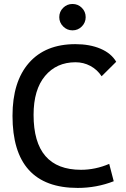

<svg xmlns="http://www.w3.org/2000/svg" viewBox="-20 -922 626 952"><path d="M365.2 9.8Q42 9.8 42 -347.7Q42 -517.1 123.5 -610.1Q205.1 -703.1 353.5 -703.1Q425.3 -703.1 478.5 -680.4Q531.7 -657.7 556.2 -615.7L483.9 -543.9Q461.9 -577.1 428 -595.2Q394 -613.3 354.5 -613.3Q260.3 -613.3 203.4 -545.4Q146.5 -477.5 146.5 -352.5Q146.5 -80.1 381.8 -80.1Q452.6 -80.1 521.5 -109.4L543.9 -23.4Q459 9.8 365.2 9.8ZM339.4 -771.5Q312.5 -771.5 293.2 -790.8Q273.9 -810.1 273.9 -836.9Q273.9 -864.3 293.2 -883.3Q312.5 -902.3 339.4 -902.3Q366.7 -902.3 385.7 -883.3Q404.8 -864.3 404.8 -836.9Q404.8 -810.1 385.7 -790.8Q366.7 -771.5 339.4 -771.5Z"/></svg>

Font: Cascadia Mono PL
Style: Regular
Weight: 400
Monospace: yes
Designer: Aaron Bell
Foundry: Saja Typeworks
Version: Version 2404.023; ttfautohint (v1.8.4)